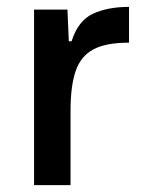

<svg xmlns="http://www.w3.org/2000/svg" viewBox="-20 -538 420 558"><path d="M79 0V-510H176L180 -418H188Q207 -478 250 -498Q293 -518 355 -518V-414Q287 -414 250.5 -394Q214 -374 199.5 -330.5Q185 -287 185 -217V0Z"/></svg>

Font: Saira Medium
Style: Regular
Weight: 500
Designer: Hector Gatti with collaboration of the Omnibus-Type team
Foundry: Omnibus-Type
Version: Version 1.100; ttfautohint (v1.8.3)